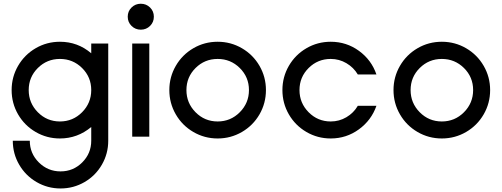

<svg xmlns="http://www.w3.org/2000/svg" viewBox="-20 -746 2738 1048"><path d="M49.8 22H142.6Q142.6 91.3 191.9 140.4Q241.2 189.5 310.5 189.5Q379.9 189.5 429 140.4Q478 91.3 478 22V-52.7Q402.8 9.8 307.1 9.8Q235.4 9.8 174.6 -25.6Q113.8 -61 78.6 -121.8Q43.5 -182.6 43.5 -254.4Q43.5 -325.7 78.6 -386.5Q113.8 -447.3 174.6 -482.7Q235.4 -518.1 307.1 -518.1Q404.3 -518.1 478 -455.1V-508.3H570.8V22Q570.8 92.8 536.1 152.8Q501.5 212.9 441.4 247.8Q381.3 282.7 310.5 282.7Q239.7 282.7 179.7 247.8Q119.6 212.9 84.7 152.8Q49.8 92.8 49.8 22ZM428 -133.3Q478 -183.6 478 -254.4Q478 -325.2 428 -374.8Q377.9 -424.3 307.1 -424.3Q236.3 -424.3 186.5 -374.8Q136.7 -325.2 136.7 -254.4Q136.7 -183.6 186.5 -133.3Q236.3 -83 307.1 -83Q377.9 -83 428 -133.3Z M799.1 -705.1Q819.8 -684.6 819.8 -654.8Q819.8 -625 799.1 -604.5Q778.3 -584 748.5 -584Q718.8 -584 698 -604.5Q677.2 -625 677.2 -654.8Q677.2 -684.6 698 -705.1Q718.8 -725.6 748.5 -725.6Q778.3 -725.6 799.1 -705.1ZM701.7 0V-508.3H794.9V0Z M1431.6 -254.4Q1431.6 -182.6 1396.5 -121.8Q1361.3 -61 1300.5 -25.6Q1239.7 9.8 1168 9.8Q1096.2 9.8 1035.4 -25.6Q974.6 -61 939.5 -121.8Q904.3 -182.6 904.3 -254.4Q904.3 -325.7 939.5 -386.5Q974.6 -447.3 1035.4 -482.7Q1096.2 -518.1 1168 -518.1Q1239.7 -518.1 1300.5 -482.7Q1361.3 -447.3 1396.5 -386.5Q1431.6 -325.7 1431.6 -254.4ZM1288.8 -133.3Q1338.9 -183.6 1338.9 -254.4Q1338.9 -325.2 1288.8 -374.8Q1238.8 -424.3 1168 -424.3Q1097.2 -424.3 1047.4 -374.8Q997.6 -325.2 997.6 -254.4Q997.6 -183.6 1047.4 -133.3Q1097.2 -83 1168 -83Q1238.8 -83 1288.8 -133.3Z M1785.2 -83Q1831.5 -83 1870.8 -106.2Q1910.2 -129.4 1933.1 -168.5H2034.7Q2007.3 -89.8 1939 -40Q1870.6 9.8 1785.2 9.8Q1713.4 9.8 1652.6 -25.6Q1591.8 -61 1556.6 -121.8Q1521.5 -182.6 1521.5 -254.4Q1521.5 -325.7 1556.6 -386.5Q1591.8 -447.3 1652.6 -482.7Q1713.4 -518.1 1785.2 -518.1Q1871.1 -518.1 1939.5 -468.3Q2007.8 -418.5 2034.7 -339.4H1933.1Q1910.2 -377.9 1870.8 -401.1Q1831.5 -424.3 1785.2 -424.3Q1714.4 -424.3 1664.6 -374.8Q1614.7 -325.2 1614.7 -254.4Q1614.7 -183.6 1664.6 -133.3Q1714.4 -83 1785.2 -83Z M2655.3 -254.4Q2655.3 -182.6 2620.1 -121.8Q2585 -61 2524.2 -25.6Q2463.4 9.8 2391.6 9.8Q2319.8 9.8 2259 -25.6Q2198.2 -61 2163.1 -121.8Q2127.9 -182.6 2127.9 -254.4Q2127.9 -325.7 2163.1 -386.5Q2198.2 -447.3 2259 -482.7Q2319.8 -518.1 2391.6 -518.1Q2463.4 -518.1 2524.2 -482.7Q2585 -447.3 2620.1 -386.5Q2655.3 -325.7 2655.3 -254.4ZM2512.5 -133.3Q2562.5 -183.6 2562.5 -254.4Q2562.5 -325.2 2512.5 -374.8Q2462.4 -424.3 2391.6 -424.3Q2320.8 -424.3 2271 -374.8Q2221.2 -325.2 2221.2 -254.4Q2221.2 -183.6 2271 -133.3Q2320.8 -83 2391.6 -83Q2462.4 -83 2512.5 -133.3Z"/></svg>

Font: Basically A Sans Serif Medium
Style: Regular
Weight: 500
Designer: Hyung-Suk Kim
Foundry: Mental Design
Version: 1.000